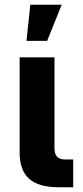

<svg xmlns="http://www.w3.org/2000/svg" viewBox="-20 -787 348 807"><path d="M62.5 -145V-545.9H209V-163.1Q209 -139.6 220 -128.2Q231 -116.7 253.4 -116.7H287.6V0H226.6Q142.1 0 102.3 -35.6Q62.5 -71.3 62.5 -145ZM107.4 -767.1H239.3L178.2 -615.2H91.3Z"/></svg>

Font: Inter RS Variable
Style: Regular
Weight: 400
Designer: Rasmus Andersson (customised by Maria Ramos and Noel Pretorius)
Foundry: rsms
Version: Version 3.001;Glyphs 3.2.3 (3260)